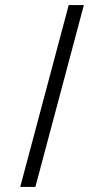

<svg xmlns="http://www.w3.org/2000/svg" viewBox="-20 -740 412 760"><path d="M252 -720 60 0H120L312 -720Z"/></svg>

Font: Vela Sans Light
Style: Regular
Weight: 300
Designer: Principal design: Mikhail Sharanda - project Manrope.
Design modification: Ravid Balaliev
Foundry: Mikhail Sharanda
Version: Version 1.001